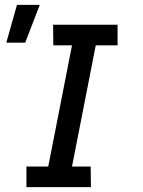

<svg xmlns="http://www.w3.org/2000/svg" viewBox="-20 -772 590 792"><path d="M355 0H89V-85H179L277 -585H200L199 -670H465V-585H375L277 -85H354ZM6 -596 50 -752H144L84 -596Z"/></svg>

Font: Lode Dark
Style: Bold Italic
Weight: 700
Italic angle: -11°
Monospace: yes
Designer: Belleve Invis
Foundry: Belleve Invis
Version: Version 29.2.0; ttfautohint (v1.8.3)